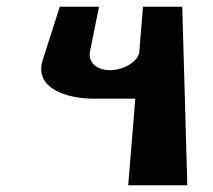

<svg xmlns="http://www.w3.org/2000/svg" viewBox="-20 -554 635 572"><path d="M523 -534H406L395 -400C393 -372 350 -345 308 -345C264 -345 242 -372 248 -400L275 -534H158L107 -374C81 -290 181 -260 259 -260H383L362 -2H538Z"/></svg>

Font: Hussar Milosc
Style: Bold
Weight: 700
Foundry: Cannot Into Space Fonts
Version: Version 1.02